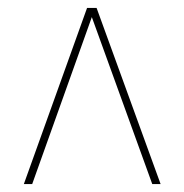

<svg xmlns="http://www.w3.org/2000/svg" viewBox="-20 -734 464 483"><path d="M40 -271 199 -714H223L384 -271H363L211 -691L61 -271Z"/></svg>

Font: Noto Serif Display ExtraCondensed Thin
Style: Regular
Weight: 100
Width: 2
Designer: Monotype Design Team
Foundry: Monotype Imaging Inc.
Version: Version 2.009